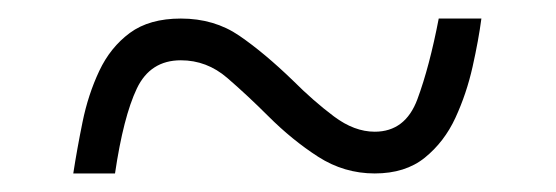

<svg xmlns="http://www.w3.org/2000/svg" viewBox="-20 -460 599 207"><path d="M59 -273Q63 -299 69 -328.5Q75 -358 87 -383.5Q99 -409 120 -424.5Q141 -440 175 -440Q211 -440 238 -421.5Q265 -403 296 -373Q318 -351 340 -334.5Q362 -318 384 -318Q417 -318 430 -353Q443 -388 453 -440H499Q496 -417 489.5 -388Q483 -359 471 -333Q459 -307 438 -290Q417 -273 384 -273Q351 -273 323 -291Q295 -309 269 -335Q247 -357 225 -376Q203 -395 175 -395Q142 -395 127.5 -364.5Q113 -334 104 -273Z"/></svg>

Font: Noto Serif Tamil Light
Style: Regular
Weight: 300
Designer: Indian Type Foundry, Tom Grace, and the Monotype Design Team
Foundry: Monotype Imaging Inc.
Version: Version 2.004; ttfautohint (v1.8.4.7-5d5b)